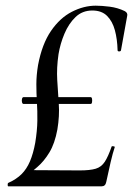

<svg xmlns="http://www.w3.org/2000/svg" viewBox="-20 -656 472 676"><path d="M9 0Q7 0 7 -5.5Q7 -11 9 -12Q38 -25 56 -43Q74 -61 85.5 -88Q97 -115 104 -153Q111 -196 111.5 -230.5Q112 -265 110 -296.5Q108 -328 108 -359.5Q108 -391 114 -427Q128 -501 159.5 -547Q191 -593 233 -614.5Q275 -636 317 -636Q338 -636 366 -632.5Q394 -629 419 -617Q430 -611 428 -601L406 -479Q405 -475 399.5 -475Q394 -475 394 -479Q393 -518 384.5 -549.5Q376 -581 357 -600Q338 -619 305 -619Q270 -619 246 -596Q222 -573 207 -537.5Q192 -502 186 -465Q179 -417 181.5 -374.5Q184 -332 187 -290Q190 -248 182 -200Q173 -151 154 -119.5Q135 -88 111.5 -68Q88 -48 68 -31L83 -57L261 -56Q297 -56 317 -62Q337 -68 349 -86.5Q361 -105 373 -140Q374 -142 379.5 -141Q385 -140 384 -138Q377 -117 369.5 -85Q362 -53 354 -15Q351 0 338 0ZM63 -290Q59 -290 57.5 -296Q56 -302 57.5 -308Q59 -314 63 -314H299Q303 -314 304 -308Q305 -302 304 -296Q303 -290 299 -290Z"/></svg>

Font: Cormorant Infant Light Medium
Style: Italic
Weight: 500
Italic angle: -10°
Version: Version 4.001